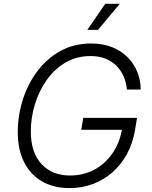

<svg xmlns="http://www.w3.org/2000/svg" viewBox="-20 -962 783 992"><path d="M339.4 9.8Q255.9 9.8 196 -25.4Q136.2 -60.5 104 -125.2Q71.8 -189.9 71.8 -278.8Q71.8 -364.7 97.7 -446.5Q123.5 -528.3 172.9 -594Q222.2 -659.7 292.2 -698.5Q362.3 -737.3 450.7 -737.3Q510.7 -737.3 558.3 -718.5Q606 -699.7 638.9 -666.7Q671.9 -633.8 689.2 -590.8Q706.5 -547.9 707 -499.5H635.7Q632.3 -535.6 618.9 -566.7Q605.5 -597.7 582 -621.6Q558.6 -645.5 525.1 -658.9Q491.7 -672.4 448.2 -672.4Q376 -672.4 318.8 -638.9Q261.7 -605.5 221.7 -549.1Q181.6 -492.7 160.4 -423.3Q139.2 -354 139.2 -282.7Q139.2 -174.3 194.3 -114.7Q249.5 -55.2 341.8 -55.2Q410.6 -55.2 467 -85.2Q523.4 -115.2 561.3 -170.2Q599.1 -225.1 611.3 -299.3L631.3 -291.5H399.9L410.2 -353H688L677.7 -290.5Q666 -221.7 636 -166.5Q606 -111.3 561 -71.8Q516.1 -32.2 459.7 -11.2Q403.3 9.8 339.4 9.8ZM431.2 -807.6 523.9 -942.4H599.1L486.3 -807.6Z"/></svg>

Font: Inter Light
Style: Italic
Weight: 300
Italic angle: -9.3988°
Designer: Rasmus Andersson
Foundry: rsms
Version: Version 4.001;git-66647c0bb